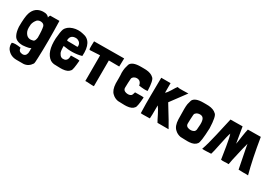

<svg xmlns="http://www.w3.org/2000/svg" viewBox="27 -1376 3447 2430"><g transform="rotate(30 1750.0 -161.0)"><path d="M140 -228Q140 -177 170 -141Q207 -97 274 -118Q296 -126 303 -179Q303 -289 290 -340Q278 -370 241 -374Q207 -378 182 -357Q149 -319 142 -276Q140 -267 140 -237ZM210 200Q117 200 66 126Q44 86 50 42Q88 26 178 41Q178 94 232 100Q285 105 297 50Q300 17 299 11Q297 -6 299 -24Q283 -6 185 2Q85 2 55 -61Q32 -104 27 -178Q27 -321 46 -380Q82 -490 194 -497Q270 -502 293 -450Q276 -458 299 -498Q308 -499 434 -499Q443 -198 433 43Q431 119 424 130Q383 194 313 200Z M639 -233Q640 -168 654 -147Q680 -96 730 -106Q782 -116 779 -192Q788 -191 841 -193Q888 -195 905 -190Q894 -49 877 -34Q848 7 773 12Q748 14 708 12L647 10Q619 6 595 -8Q494 -79 504 -284Q512 -385 526 -423Q551 -480 627 -504Q698 -526 773 -507Q922 -482 907 -259Q783 -224 639 -251ZM725 -416Q651 -416 642 -351Q638 -331 650 -330Q652 -329 736 -329Q755 -329 774 -328Q790 -327 793 -328Q799 -328 799 -341Q799 -387 760 -406Q744 -416 725 -416Z M1097 -379Q1097 -369 1098 -351Q1098 -332 1098 -324V-4Q1120 -6 1165 -2Q1208 1 1225 -1Q1226 -11 1226 -378Q1352 -378 1378 -377L1381 -497Q1354 -497 943 -494Q944 -485 941 -427Q938 -383 949 -371Q1068 -379 1097 -379Z M1814 -35Q1785 6 1710 11Q1685 13 1644 11L1582 9Q1531 0 1496 -35Q1452 -74 1447 -170Q1446 -191 1447 -250Q1447 -299 1444 -323Q1444 -359 1450 -395Q1451 -404 1466 -454Q1493 -512 1616 -512Q1629 -511 1655 -512Q1680 -513 1694 -511Q1767 -506 1805 -469Q1839 -445 1844 -289Q1808 -281 1717 -294Q1712 -331 1688 -349Q1663 -367 1625 -358Q1604 -352 1591 -336Q1585 -331 1582 -316Q1579 -293 1578 -253Q1577 -203 1576 -186Q1573 -144 1620 -132Q1663 -122 1691 -141Q1705 -151 1715 -194Q1724 -193 1778 -195Q1826 -197 1842 -192Q1832 -53 1814 -35Z M2046 -379Q2072 -401 2100 -448Q2132 -503 2148 -522Q2169 -515 2226 -517Q2298 -520 2307 -519Q2291 -495 2141 -295Q2287 -60 2316 -2H2154Q2139 -26 2103 -100Q2072 -162 2046 -195Q2046 -23 2042 -2Q2029 -3 1980 -1Q1932 1 1910 -2Q1905 -144 1907 -263Q1910 -444 1910 -520H2046Z M2380 -456Q2407 -514 2530 -514Q2543 -513 2569 -514Q2594 -515 2608 -513Q2680 -508 2719 -470Q2754 -447 2760 -272Q2752 -61 2728 -37Q2699 4 2624 9Q2599 11 2558 9L2496 7Q2445 -2 2410 -37Q2365 -77 2361 -172Q2359 -197 2360 -252Q2361 -302 2359 -325Q2359 -366 2364 -397ZM2496 -318Q2493 -294 2492 -255Q2491 -205 2490 -188Q2488 -146 2533 -136Q2573 -126 2605 -143Q2622 -151 2628 -176Q2638 -266 2631 -302Q2620 -379 2539 -360Q2518 -354 2505 -338Q2499 -333 2496 -318Z M3274 -344Q3260 -304 3208 -69Q3207 -69 3195 1Q3171 -1 3136 2Q3105 4 3084 0Q3082 -10 3056 -178Q3037 -296 3020 -344Q3003 -302 2976 -167Q2949 -31 2938 -3Q2926 -3 2877 0Q2839 2 2808 0Q2840 -88 2875 -244Q2921 -454 2933 -500Q2946 -502 3109 -502L3148 -270Q3155 -302 3166 -385Q3177 -461 3187 -500Q3200 -502 3375 -502Q3424 -201 3479 1Q3455 -2 3407 0Q3360 0 3339 -2Q3266 -365 3274 -344Z"/></g></svg>

Font: Londrina Solid
Style: Regular
Weight: 400
Designer: Marcelo Magalhaes
Foundry: Marcelo Magalh„es
Version: Version 1.001 2011